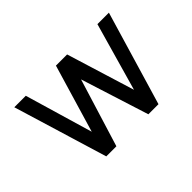

<svg xmlns="http://www.w3.org/2000/svg" viewBox="-87 -674 887 887"><g transform="rotate(-45 357.0 -230.5)"><path d="M534 0H468L362 -334L259 0H193L53 -461H128L226 -128L325 -461H398L501 -127L596 -461H671Z"/></g></svg>

Font: SUITE
Style: Regular
Weight: 400
Designer: Sun
Foundry: Sun
Version: Version 2.040